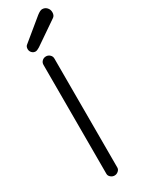

<svg xmlns="http://www.w3.org/2000/svg" viewBox="-236 -924 720 959"><g transform="rotate(-30 124.0 -444.5)"><path d="M78.1 -728Q65.9 -728 57.4 -736.8Q48.8 -745.6 48.8 -757.8Q48.8 -772 57.1 -778.8L180.2 -879.9Q199.7 -895 210.9 -895Q226.6 -895 237.3 -883.8Q248 -872.6 248 -856Q248 -838.4 236.8 -830.1L102.1 -737.8Q86.4 -728 78.1 -728ZM109.9 5.9Q97.7 5.9 87.9 -2.4Q78.1 -10.7 78.1 -22V-650.9Q78.1 -663.6 87.2 -672.4Q96.2 -681.2 109.9 -681.2Q122.1 -681.2 131.6 -672.4Q141.1 -663.6 141.1 -650.9V-22Q141.1 -10.7 131.3 -2.4Q121.6 5.9 109.9 5.9Z"/></g></svg>

Font: Comic Neue
Style: Regular
Weight: 400
Designer: Craig Rozynski
Foundry: Craig Rozynski
Version: Version 2.003;hotconv 1.0.109;makeotfexe 2.5.65596